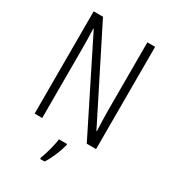

<svg xmlns="http://www.w3.org/2000/svg" viewBox="-221 -827 1037 1161"><g transform="rotate(30 297.0 -246.5)"><path d="M512 0V-714H458V-242C458 -202 460 -145 462 -96H459L148 -714H83V0H136V-480C136 -533 135 -579 133 -623H136L447 0ZM345 70V61H288C284 102 263 176 249 211V221H280C308 178 333 117 345 70Z"/></g></svg>

Font: Noto Sans Hebrew Condensed Light
Style: Regular
Weight: 300
Width: 3
Designer: Monotype Design Team
Foundry: Monotype Imaging Inc.
Version: Version 2.004